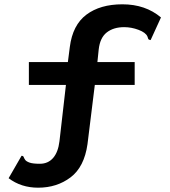

<svg xmlns="http://www.w3.org/2000/svg" viewBox="-20 -696 790 891"><path d="M157 175Q78 175 20 131L80 27Q88 27 90 33Q92 39 97 46Q102 53 117 58.5Q132 64 165 64Q203 64 226.5 37Q250 10 256 -41L286 -302H114V-408H295L304 -478Q317 -580 381 -628Q445 -676 548 -676Q655 -676 727 -615L679 -510Q670 -511 668 -515.5Q666 -520 664 -527Q656 -545 623 -557.5Q590 -570 556 -570Q507 -570 475.5 -545.5Q444 -521 438 -466L432 -408H605V-302H420L386 -27Q371 79 307.5 127Q244 175 157 175Z"/></svg>

Font: Inconsolata ExtraExpanded ExtraBold
Style: Regular
Weight: 800
Width: 8
Monospace: yes
Designer: Raph Levien, Cyreal, Brenton Simpson
Foundry: Raph Levien, Cyreal, Google
Version: Version 3.001; ttfautohint (v1.8.2.53-6de2)